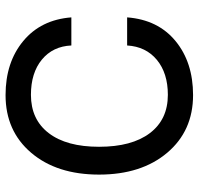

<svg xmlns="http://www.w3.org/2000/svg" viewBox="-32 -668 708 684"><g transform="rotate(-90 322.0 -326.0)"><path d="M42 -327.1Q42 -477.5 119.6 -568.8Q197.3 -660.2 325.2 -660.2Q441.9 -660.2 517.8 -597.2Q593.8 -534.2 602.1 -425.8H502Q499 -491.7 451.7 -530.8Q404.3 -569.8 326.2 -569.8Q238.3 -569.8 189.7 -506.3Q141.1 -442.9 141.1 -327.1Q141.1 -210.4 189.7 -146.2Q238.3 -82 326.2 -82Q403.3 -82 450.7 -121.1Q498 -160.2 502 -227.1H602.1Q593.8 -117.2 517.8 -54.7Q441.9 7.8 325.2 7.8Q197.8 7.8 119.9 -84.2Q42 -176.3 42 -327.1Z"/></g></svg>

Font: Overused Grotesk Medium
Style: Regular
Weight: 500
Version: Version 0.002